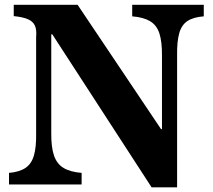

<svg xmlns="http://www.w3.org/2000/svg" viewBox="-20 -780 900 812"><path d="M38.1 -759.8H308.1L661.1 -233.9H665V-543.9Q665.5 -603.5 654.1 -638.7Q642.6 -673.8 614.7 -690.4Q586.9 -707 539.1 -710.9V-759.8H841.8V-710.9Q797.9 -707.5 772.9 -691.2Q748 -674.8 738 -639.4Q728 -604 729 -543.9V12.2H621.1L201.2 -634.8H196.8V-215.8Q196.3 -157.2 208.5 -121.8Q220.7 -86.4 249 -69.6Q277.3 -52.7 325.2 -48.8V0H18.1V-48.8Q62 -52.7 87.4 -69.6Q112.8 -86.4 123.3 -121.8Q133.8 -157.2 132.8 -215.8V-623Q135.7 -653.3 127.7 -671.4Q119.6 -689.5 98.1 -698.7Q76.7 -708 38.1 -711.9Z"/></svg>

Font: BIZ UDPMincho
Style: Bold
Weight: 700
Designer: TypeBank Co., Ltd.
Foundry: Morisawa Inc.
Version: Version 1.06